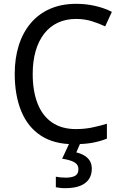

<svg xmlns="http://www.w3.org/2000/svg" viewBox="-20 -744 634 1004"><path d="M378 -645Q325 -645 283 -625.5Q241 -606 211.5 -568.5Q182 -531 166.5 -477.5Q151 -424 151 -357Q151 -269 176 -204Q201 -139 251.5 -104Q302 -69 377 -69Q421 -69 460.5 -77Q500 -85 539 -97V-19Q501 -4 461 3Q421 10 365 10Q262 10 193.5 -35Q125 -80 91 -163Q57 -246 57 -358Q57 -439 78 -506Q99 -573 140 -622Q181 -671 241 -697.5Q301 -724 379 -724Q430 -724 478 -713Q526 -702 565 -682L530 -606Q499 -621 460.5 -633Q422 -645 378 -645ZM460 139Q460 171 444.5 193.5Q429 216 398.5 228Q368 240 321 240Q306 240 293 238.5Q280 237 272 235V180Q281 182 295.5 183.5Q310 185 323 185Q355 185 372.5 175.5Q390 166 390 141Q390 115 366 103Q342 91 305 86L345 0H402L379 53Q401 58 419.5 68.5Q438 79 449 96Q460 113 460 139Z"/></svg>

Font: Noto Sans Display
Style: Regular
Weight: 400
Designer: Monotype Design Team
Foundry: Monotype Imaging Inc.
Version: Version 2.003